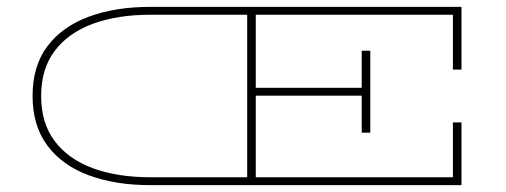

<svg xmlns="http://www.w3.org/2000/svg" viewBox="-20 -540 1476 560"><path d="M419 0Q317 0 239.5 -28.5Q162 -57 118.5 -115Q75 -173 75 -260Q75 -348 118.5 -405.5Q162 -463 239.5 -491.5Q317 -520 419 -520H1326V-337H1301V-497H726V-284H1035V-392H1060V-153H1035V-261H726V-23H1301V-183H1326V0ZM419 -23H701V-497H419Q322 -497 250.5 -470.5Q179 -444 139.5 -391.5Q100 -339 100 -260Q100 -181 139.5 -128.5Q179 -76 250.5 -49.5Q322 -23 419 -23Z"/></svg>

Font: Padyakke Expanded One
Style: Regular
Weight: 400
Designer: James Puckett
Foundry: Dunwich Type Founders
Version: Version 1.500; ttfautohint (v1.8.4.7-5d5b)